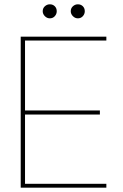

<svg xmlns="http://www.w3.org/2000/svg" viewBox="-20 -870 571 890"><path d="M76 0V-700H473V-682H96V-358H443V-339H96V-18H473V0ZM211 -785Q198 -785 188 -795Q178 -805 178 -818Q178 -832 188 -841Q198 -850 211 -850Q225 -850 234 -841Q243 -832 243 -818Q243 -805 234 -795Q225 -785 211 -785ZM341 -785Q328 -785 318 -795Q308 -805 308 -818Q308 -832 318 -841Q328 -850 341 -850Q355 -850 364 -841Q373 -832 373 -818Q373 -805 364 -795Q355 -785 341 -785Z"/></svg>

Font: DM Sans 24pt Thin
Style: Regular
Weight: 250
Designer: Colophon Foundry, Jonny Pinhorn
Foundry: Colophon Foundry
Version: Version 4.004;gftools[0.9.30]